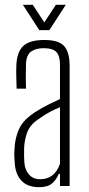

<svg xmlns="http://www.w3.org/2000/svg" viewBox="-20 -772 370 797"><path d="M142 5Q95 5 69.5 -21.5Q44 -48 41 -97Q40 -112 39.5 -123.5Q39 -135 40 -151Q42 -201 60.5 -239.5Q79 -278 133 -311Q153 -324 180 -337.5Q207 -351 229 -361V-504Q229 -540 214 -556Q199 -572 161 -572Q130 -572 110 -558.5Q90 -545 88 -509Q87 -479 87 -451.5Q87 -424 88 -404H49Q48 -433 47.5 -457Q47 -481 48 -502Q50 -555 76 -580.5Q102 -606 164 -606Q224 -606 246.5 -580.5Q269 -555 269 -499V0H229V-50H224Q214 -26 196 -10.5Q178 5 142 5ZM146 -28Q207 -28 229 -92V-327Q209 -319 188 -308Q167 -297 136 -275Q103 -252 91.5 -218.5Q80 -185 80 -150Q80 -136 80 -122.5Q80 -109 81 -99Q83 -67 100.5 -47.5Q118 -28 146 -28ZM75 -752H116L164 -679L212 -752H253L185 -647H143Z"/></svg>

Font: Big Shoulders Text Thin
Style: Regular
Weight: 100
Designer: Patric King
Foundry: XO Type Co
Version: Version 1.000; ttfautohint (v1.8.2)